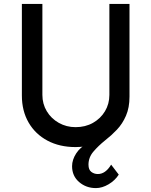

<svg xmlns="http://www.w3.org/2000/svg" viewBox="-20 -745 775 983"><path d="M471 218Q421 218 385 187Q349 156 349 106Q349 73 370 40.5Q391 8 428 -10L458 -51L468 -9Q422 8 367 8Q285 8 223 -25Q161 -58 126.5 -117.5Q92 -177 92 -256V-725H197V-259Q197 -213 219.5 -175.5Q242 -138 281 -116Q320 -94 367 -94Q417 -94 456 -116Q495 -138 517.5 -175.5Q540 -213 540 -259V-725H643V-250Q643 -194 625 -152.5Q607 -111 578.5 -81Q550 -51 519 -27Q483 2 458 31.5Q433 61 433 98Q433 124 447.5 135Q462 146 481 146Q520 146 549 98L588 149Q569 179 536 198.5Q503 218 471 218Z"/></svg>

Font: Reem Kufi
Style: Regular
Weight: 400
Designer: Khaled Hosny
Version: Version 1.6